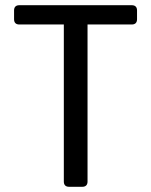

<svg xmlns="http://www.w3.org/2000/svg" viewBox="-20 -717 581 737"><path d="M34 -677V-643C34 -630 41 -623 54 -623H225V-20C225 -7 232 0 245 0H296C309 0 316 -7 316 -20V-623H486C499 -623 506 -630 506 -643V-677C506 -690 499 -697 486 -697H54C41 -697 34 -690 34 -677Z"/></svg>

Font: Arvore Sans
Style: Regular
Weight: 400
Designer: Jonny Pinhorn (Latin) Dan Schunck (customization for Arvore)
Version: Version 1.000;Glyphs 3.3 (3305)